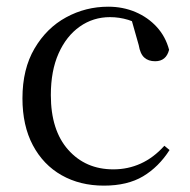

<svg xmlns="http://www.w3.org/2000/svg" viewBox="-20 -551 578 585"><path d="M296.6 14.6Q223.8 14.6 167.8 -17.1Q111.8 -48.8 80.1 -108.5Q48.4 -168.3 48.4 -251.4Q48.4 -340.7 85.2 -403.2Q121.9 -465.8 181.5 -498.2Q241 -530.6 309.8 -530.6Q354.5 -530.6 392.7 -514.4Q430.9 -498.1 457.7 -468.8Q484.5 -439.5 495.2 -399.3Q486.3 -364.4 452.7 -364.4Q432 -364.4 419.6 -375.7Q407.1 -386.9 402.7 -413.5L377.7 -501.6L427.8 -461.9Q397.5 -482.4 370.4 -490.6Q343.3 -498.8 315 -498.8Q263.9 -498.8 222.9 -469.9Q182 -441 158.5 -388.2Q134.9 -335.4 134.9 -261.5Q134.9 -153.9 187.9 -94.5Q240.8 -35 325.2 -35Q370 -35 408.9 -52.7Q447.9 -70.3 480.8 -106.9L496.6 -93.9Q463.6 -42.3 415.9 -13.8Q368.2 14.6 296.6 14.6Z"/></svg>

Font: Noto Serif TC
Style: Regular
Weight: 200
Designer: Ryoko NISHIZUKA 西塚涼子 (kana & ideographs); Frank Grießhammer (Latin, Greek & Cyrillic); Wenlong ZHANG 张文龙 (bopomofo); San
Foundry: Adobe
Version: Version 2.001;hotconv 1.1.0;makeotfexe 2.6.0